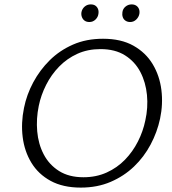

<svg xmlns="http://www.w3.org/2000/svg" viewBox="-20 -843 783 872"><path d="M347 9Q266 9 210 -21.5Q154 -52 122.5 -104Q91 -156 83 -220.5Q75 -285 89 -353Q101 -413 131 -469Q161 -525 206 -569.5Q251 -614 311.5 -640.5Q372 -667 448 -667Q530 -667 586 -635.5Q642 -604 673.5 -551.5Q705 -499 713 -434.5Q721 -370 707 -304Q694 -243 664 -186.5Q634 -130 588.5 -86.5Q543 -43 482.5 -17Q422 9 347 9ZM359 -38Q417 -38 464.5 -59.5Q512 -81 547.5 -117.5Q583 -154 606.5 -200.5Q630 -247 640 -296Q653 -354 647.5 -411.5Q642 -469 617.5 -516Q593 -563 548 -591.5Q503 -620 436 -620Q378 -620 331 -598.5Q284 -577 248.5 -540.5Q213 -504 189.5 -457.5Q166 -411 156 -362Q144 -304 149 -246.5Q154 -189 178.5 -142Q203 -95 248 -66.5Q293 -38 359 -38ZM386 -743Q373 -743 364.5 -749Q356 -755 352 -765.5Q348 -776 350 -788Q353 -803 364.5 -813Q376 -823 392 -823Q405 -823 413 -817.5Q421 -812 425 -802.5Q429 -793 427 -780Q425 -765 413.5 -754Q402 -743 386 -743ZM571 -743Q559 -743 550 -749Q541 -755 537.5 -765.5Q534 -776 536 -788Q538 -803 550 -813Q562 -823 578 -823Q590 -823 598.5 -817.5Q607 -812 611 -802.5Q615 -793 613 -780Q610 -765 598.5 -754Q587 -743 571 -743Z"/></svg>

Font: Ysabeau Infant Light
Style: Italic
Weight: 300
Italic angle: -12°
Designer: Christian Thalmann (Catharsis Fonts)
Version: Version 2.001;gftools[0.9.30]; featfreeze: ss01,ss02,lnum